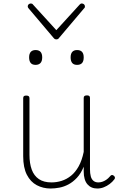

<svg xmlns="http://www.w3.org/2000/svg" viewBox="-20 -1062 686 1101"><path d="M270 19Q227 19 191 0Q155 -19 134 -60Q113 -101 113 -166V-499Q113 -507 117 -510.5Q121 -514 130 -514Q140 -514 144.5 -510.5Q149 -507 149 -499V-174Q149 -125 162 -89.5Q175 -54 203 -35Q231 -16 275 -16Q305 -16 333.5 -25Q362 -34 387 -54Q412 -74 431 -108Q450 -142 460 -191V-500Q460 -508 464.5 -511.5Q469 -515 479 -515Q488 -515 492 -511.5Q496 -508 496 -500V-91Q496 -68 500.5 -51Q505 -34 516 -25Q527 -16 544 -16Q555 -16 566 -19.5Q577 -23 588.5 -30.5Q600 -38 611 -51Q616 -58 621.5 -58.5Q627 -59 633 -54Q638 -50 639 -44.5Q640 -39 636 -34Q625 -19 609 -7Q593 5 575 12Q557 19 538 19Q520 19 506 13Q492 7 481.5 -5Q471 -17 465.5 -35.5Q460 -54 460 -79V-106Q444 -67 421 -42.5Q398 -18 372.5 -4.5Q347 9 320.5 14Q294 19 270 19ZM184 -690Q165 -690 156 -701Q147 -712 147 -733Q147 -754 156.5 -764.5Q166 -775 184 -775Q203 -775 212.5 -764.5Q222 -754 222 -733Q222 -711 212 -700.5Q202 -690 184 -690ZM422 -690Q403 -690 394 -701Q385 -712 385 -733Q385 -754 394.5 -764.5Q404 -775 422 -775Q441 -775 450.5 -764.5Q460 -754 460 -733Q460 -711 450.5 -700.5Q441 -690 422 -690ZM449 -1042Q456 -1042 461.5 -1037.5Q467 -1033 467 -1025Q467 -1022 466 -1019Q465 -1016 462 -1014L319 -845Q315 -839 311 -837.5Q307 -836 303 -836Q299 -836 295.5 -837.5Q292 -839 287 -845L144 -1014Q142 -1016 140.5 -1019Q139 -1022 139 -1025Q139 -1033 144.5 -1037.5Q150 -1042 157 -1042Q161 -1042 164 -1040.5Q167 -1039 169 -1036L303 -889L437 -1036Q440 -1039 442.5 -1040.5Q445 -1042 449 -1042Z"/></svg>

Font: Playwrite CL Thin
Style: Regular
Weight: 100
Designer: Veronika Burian, José Scaglione
Foundry: TypeTogether
Version: Version 1.002